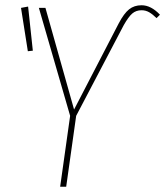

<svg xmlns="http://www.w3.org/2000/svg" viewBox="-20 -711 629 731"><path d="M247 -270 128 -681H153L262 -294L432 -622Q452 -660 471.5 -675.5Q491 -691 519 -691Q555 -691 589 -655L576 -642Q562 -656 548.5 -664Q535 -672 519 -672Q498 -672 483.5 -659.5Q469 -647 451 -615L270 -270L232 0H209ZM87 -686 105 -518 86 -516 60 -681Z"/></svg>

Font: Fira Sans Extra Condensed Thin
Style: Italic
Weight: 250
Width: 3
Italic angle: -8°
Designer: Carrois Corporate & Edenspiekermann AG
Foundry: Carrois Corporate GbR & Edenspiekermann AG
Version: Version 4.203